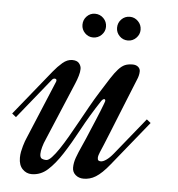

<svg xmlns="http://www.w3.org/2000/svg" viewBox="-99 -535 532 575"><g transform="rotate(5 166.5 -247.5)"><path d="M49.8 -106.9Q44.4 -95.2 41 -82.8Q37.6 -70.3 37.6 -62Q37.6 -50.8 43.5 -48.1Q49.3 -45.4 56.2 -45.4Q63.5 -45.4 73.2 -55.9Q83 -66.4 94.5 -83.5Q106 -100.6 118.9 -123Q131.8 -145.5 145 -169.2Q158.2 -192.9 171.4 -216.6Q184.6 -240.2 197.3 -260.3Q214.4 -287.6 225.8 -305.4Q237.3 -323.2 247.1 -334Q256.8 -344.7 266.4 -348.9Q275.9 -353 289.6 -353Q299.8 -353 306.2 -347.7Q312.5 -342.3 312.5 -334.5Q312.5 -328.1 310.8 -321.3Q309.1 -314.5 306.6 -309.1Q304.7 -304.7 298.1 -288.1Q291.5 -271.5 282 -248.3Q272.5 -225.1 262 -198.7Q251.5 -172.4 241.9 -148.7Q232.4 -125 224.9 -106.9Q217.3 -88.9 214.8 -83Q212.9 -78.6 211.4 -73.7Q210 -68.8 210 -65.4Q210 -59.6 212.6 -57.6Q215.3 -55.7 219.7 -55.7Q226.6 -55.7 236.3 -62.5Q246.1 -69.3 256.8 -82.5L346.2 -192.9L358.4 -183.1L250.5 -49.8Q238.8 -35.2 228.5 -25.4Q218.3 -15.6 209.2 -10Q200.2 -4.4 191.2 -2Q182.1 0.5 172.9 0.5Q158.2 0.5 148.4 -8.1Q138.7 -16.6 138.7 -29.8Q138.7 -44.4 144.3 -60.1Q149.9 -75.7 160.6 -99.1Q164.6 -107.4 170.2 -120.8Q175.8 -134.3 182.1 -149.2Q188.5 -164.1 194.8 -179.2Q201.2 -194.3 206.1 -206.8Q210.9 -219.2 214.1 -227.5Q217.3 -235.8 217.3 -237.3Q217.3 -242.2 213.9 -242.2Q209.5 -242.2 204.6 -234.9Q173.8 -188 150.9 -145.3Q127.9 -102.5 106.9 -70.1Q85.9 -37.6 64.7 -18.6Q43.5 0.5 16.6 0.5Q0.5 0.5 -11 -11.5Q-22.5 -23.4 -22.5 -45.4Q-22.5 -54.2 -20.8 -63.5Q-19 -72.8 -16.6 -80.8Q-14.2 -88.9 -12 -95.2Q-9.8 -101.6 -8.3 -104.5L64.9 -279.8Q66.4 -283.2 66.4 -285.2Q66.4 -288.1 64.7 -289.3Q63 -290.5 60.5 -290.5Q55.7 -290.5 51.8 -285.2L-44.9 -165.5L-57.1 -175.3L52.7 -311Q65.4 -326.7 79.3 -338.6Q93.3 -350.6 108.4 -350.6Q122.6 -350.6 128.9 -343Q135.3 -335.4 135.3 -326.2Q135.3 -316.9 131.8 -305.2Q128.4 -293.5 123 -280.8ZM304.2 -458.5Q304.2 -444.3 293.7 -433.8Q283.2 -423.3 269 -423.3Q253.9 -423.3 243.7 -433.8Q233.4 -444.3 233.4 -458.5Q233.4 -473.6 243.7 -484.1Q253.9 -494.6 269 -494.6Q283.2 -494.6 293.7 -484.1Q304.2 -473.6 304.2 -458.5ZM200.2 -458.5Q200.2 -444.3 189.7 -433.8Q179.2 -423.3 164.1 -423.3Q149.9 -423.3 139.6 -433.8Q129.4 -444.3 129.4 -458.5Q129.4 -473.6 139.6 -484.1Q149.9 -494.6 164.1 -494.6Q179.2 -494.6 189.7 -484.1Q200.2 -473.6 200.2 -458.5Z"/></g></svg>

Font: Dynalight
Style: Regular
Weight: 400
Version: Version 1.000